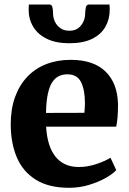

<svg xmlns="http://www.w3.org/2000/svg" viewBox="-20 -838 584 868"><path d="M293 11Q200 11 141.5 -25.8Q83 -62.5 55.8 -127.2Q28.5 -192 28.5 -276.5Q28.5 -345 48 -399Q67.5 -453 103.2 -490.8Q139 -528.5 188.8 -548Q238.5 -567.5 299.5 -567.5Q403 -567.5 457.2 -514.5Q511.5 -461.5 513.5 -366Q513.5 -333 511.5 -308.5Q509.5 -284 505.5 -265.5H188.5Q191 -221.5 201.5 -187.5Q212 -153.5 230.5 -130.2Q249 -107 275.5 -95Q302 -83 336.5 -83Q376.5 -83 417 -96.8Q457.5 -110.5 479.5 -125L505.5 -69Q490.5 -52 457.8 -33.5Q425 -15 382 -2Q339 11 293 11ZM188 -327.5 361.5 -328Q362.5 -338.5 363.2 -349.5Q364 -360.5 364 -371Q364 -431 346.5 -466.5Q329 -502 284.5 -502Q264 -502 247 -494.2Q230 -486.5 217 -467.5Q204 -448.5 196.5 -414.5Q189 -380.5 188 -327.5ZM204 -817.5Q215 -817.5 217.5 -803Q220 -788.5 220 -775.5Q220 -758.5 228 -740.8Q236 -723 252.5 -711Q269 -699 294 -699Q318.5 -699 334 -711Q349.5 -723 357.2 -740.8Q365 -758.5 365 -775.5Q365 -788.5 367.8 -803Q370.5 -817.5 381.5 -817.5H475Q475.5 -813.5 475.8 -806Q476 -798.5 476 -794.5Q476 -751 456.2 -716.5Q436.5 -682 396 -662.2Q355.5 -642.5 293 -642.5Q233.5 -642.5 192.5 -662.2Q151.5 -682 130.5 -716.5Q109.5 -751 109.5 -794.5Q109.5 -800 110 -805.8Q110.5 -811.5 110.5 -817.5Z"/></svg>

Font: Merriweather 24pt ExtraBold
Style: Regular
Weight: 800
Version: Version 2.100